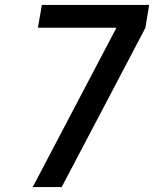

<svg xmlns="http://www.w3.org/2000/svg" viewBox="-20 -755 640 775"><path d="M112 0 140 -53 450 -643H133L149 -735H582L567 -643L410 -344L229 0Z"/></svg>

Font: Iosevka Curly SmBdEx
Style: Italic
Weight: 600
Width: 7
Italic angle: -9°
Monospace: yes
Designer: Belleve Invis
Foundry: Belleve Invis
Version: Version 11.1.0; ttfautohint (v1.8.3)